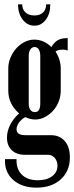

<svg xmlns="http://www.w3.org/2000/svg" viewBox="-20 -687 341 882"><path d="M148 175Q80 175 40 139Q0 103 3 44H56Q54 89 80 115Q106 141 154 141Q195 141 219.5 122.5Q244 104 244 75Q244 53 231.5 38.5Q219 24 200 24H94Q56 24 34 3Q12 -18 12 -55Q12 -84 27 -114Q42 -144 68 -166Q44 -186 31 -213Q18 -240 18 -270V-372Q18 -398 28 -422Q38 -446 54.5 -464.5Q71 -483 92.5 -494Q114 -505 138 -505Q160 -505 180 -496Q200 -487 216 -471Q230 -494 246.5 -503Q263 -512 291 -512V-455Q280 -459 267 -459Q246 -459 235 -450Q247 -432 253 -412Q259 -392 259 -372V-270Q259 -244 249.5 -220Q240 -196 223.5 -178Q207 -160 186 -149Q165 -138 141 -138Q120 -138 96 -149Q78 -139 67 -123.5Q56 -108 56 -93Q56 -66 96 -66H214Q254 -66 277.5 -39Q301 -12 301 36Q301 99 259 137Q217 175 148 175ZM112 -211Q112 -193 119.5 -182.5Q127 -172 140 -172Q165 -172 165 -211V-430Q165 -449 158 -460Q151 -471 139 -471Q127 -471 119.5 -460Q112 -449 112 -430ZM192 -667H211Q211 -624 190.5 -596.5Q170 -569 138 -569Q106 -569 84.5 -596.5Q63 -624 63 -667H82Q82 -644 97 -630Q112 -616 138 -616Q163 -616 177.5 -629.5Q192 -643 192 -667Z"/></svg>

Font: Moniqa ExtBd Cond Paragraph
Style: Regular
Weight: 800
Width: 3
Designer: Rajesh Rajput
Foundry: Rajesh Rajput
Version: Version 1.000